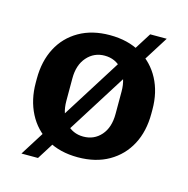

<svg xmlns="http://www.w3.org/2000/svg" viewBox="-95 -660 790 807"><g transform="rotate(15 300.0 -256.0)"><path d="M300 10Q222 10 165.5 -23Q109 -56 79 -114.5Q49 -173 49 -247V-265Q49 -341 79 -398.5Q109 -456 165.5 -488.5Q222 -521 299 -521Q378 -521 434.5 -488Q491 -455 521.5 -397.5Q552 -340 552 -265V-247Q552 -170 521.5 -112.5Q491 -55 434.5 -22.5Q378 10 300 10ZM300 -80Q347 -80 377 -114Q407 -148 407 -207V-305Q407 -363 377 -397.5Q347 -432 300 -432Q254 -432 223.5 -397.5Q193 -363 193 -305V-207Q193 -148 223.5 -114Q254 -80 300 -80ZM68 56 461 -568H533L140 56Z"/></g></svg>

Font: Chivo Mono SemiBold
Style: Regular
Weight: 600
Monospace: yes
Designer: Hector Gatti
Foundry: Omnibus-Type
Version: Version 1.008